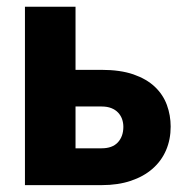

<svg xmlns="http://www.w3.org/2000/svg" viewBox="-20 -538 530 558"><path d="M199.5 -518.5V-335H275Q329.5 -335 367.8 -321.8Q406 -308.5 430 -285.8Q454 -263 465 -233Q476 -203 476 -170Q476 -132.5 462.5 -101.2Q449 -70 423.2 -47.5Q397.5 -25 360.2 -12.5Q323 0 276 0H52.5V-518.5ZM199.5 -228.5V-107H275.5Q306.5 -107 322.5 -124.2Q338.5 -141.5 338.5 -169.5Q338.5 -181 334.8 -191.8Q331 -202.5 323.2 -210.8Q315.5 -219 303.5 -223.8Q291.5 -228.5 275.5 -228.5Z"/></svg>

Font: Lato Black
Style: Regular
Weight: 900
Designer: Lukasz Dziedzic
Foundry: tyPoland Lukasz Dziedzic
Version: Version 2.007; 2014-02-27